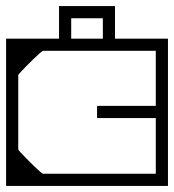

<svg xmlns="http://www.w3.org/2000/svg" viewBox="-40 -611 572 631"><path d="M-20 -279H20V-120Q20 -118.5 27.8 -110Q35.5 -101.5 47 -89.8Q58.5 -78 70.5 -66.5Q82.5 -55 91 -47.5Q99.5 -40 101 -40Q101 -40 101 -40Q101 -40 101 -40Q101 -40 101 -40Q101 -40 101 -40Q107 -40 123.2 -40Q139.5 -40 160.2 -40Q181 -40 201.2 -40Q221.5 -40 235.5 -40Q249.5 -40 252 -40Q252 -30.5 252 -20.2Q252 -10 252 0Q252 0 252 0Q252 0 252 0Q252 0 252 0Q252 0 252 0Q252 0 252 0Q252 0 232.2 0Q212.5 0 181.8 0Q151 0 116 0Q81 0 50.2 0Q19.5 0 -0.2 0Q-20 0 -20 0Q-20 0 -20 0Q-20 0 -20 0Q-20 0 -20 0Q-20 0 -20 0Q-20 0 -20 -14Q-20 -28 -20 -52Q-20 -76 -20 -105.5Q-20 -135 -20 -166.2Q-20 -197.5 -20 -227Q-20 -256.5 -20 -279ZM-20 -205Q-20 -228 -20 -257Q-20 -286 -20 -317.5Q-20 -349 -20 -378.5Q-20 -408 -20 -432Q-20 -456 -20 -470Q-20 -484 -20 -484Q-20 -484 -20 -484Q-20 -484 -20 -484Q-20 -484 -20 -484Q-20 -484 -20 -484Q-20 -484 -0.2 -484Q19.5 -484 50.2 -484Q81 -484 116 -484Q151 -484 181.8 -484Q212.5 -484 232.2 -484Q252 -484 252 -484Q252 -484 252 -484Q252 -484 252 -484Q252 -484 252 -484Q252 -484 252 -484Q252 -484 252 -484Q252 -474.5 252 -464.2Q252 -454 252 -444Q249.5 -444 235.5 -444Q221.5 -444 201.2 -444Q181 -444 160.2 -444Q139.5 -444 123.2 -444Q107 -444 101 -444Q101 -444 101 -444Q101 -444 101 -444Q101 -444 101 -444Q101 -444 101 -444Q99.5 -444 91 -436.5Q82.5 -429 70.5 -417.5Q58.5 -406 47 -394.2Q35.5 -382.5 27.8 -374Q20 -365.5 20 -364V-205ZM-20 -128V-358H20Q20 -335 20 -323.2Q20 -311.5 20 -302.8Q20 -294 20 -281Q20 -268 20 -243Q20 -243 20 -243Q20 -243 20 -243Q20 -243 20 -243Q20 -243 20 -243Q20 -219 20 -203.8Q20 -188.5 20 -172Q20 -155.5 20 -128ZM279 -259Q279 -261 279.2 -261.8Q279.5 -262.5 280.2 -262.8Q281 -263 283 -263Q283 -263 303.5 -263Q324 -263 354.5 -263Q385 -263 415.5 -263Q446 -263 466.5 -263Q487 -263 487 -263Q487 -263 487 -263Q487 -263 487 -263Q487 -263 487 -263Q487 -263 487 -263Q487 -263 487 -263Q489 -263 489.8 -262.8Q490.5 -262.5 490.8 -261.8Q491 -261 491 -259Q491 -259 491 -255.8Q491 -252.5 491 -247.8Q491 -243 491 -238.2Q491 -233.5 491 -230.2Q491 -227 491 -227Q491 -224 490.5 -223.5Q490 -223 487 -223Q487 -223 487 -223Q487 -223 487 -223Q487 -223 487 -223Q487 -223 487 -223Q487 -223 487 -223Q487 -223 466.5 -223Q446 -223 415.5 -223Q385 -223 354.5 -223Q324 -223 303.5 -223Q283 -223 283 -223Q281 -223 280.2 -223.2Q279.5 -223.5 279.2 -224.2Q279 -225 279 -227Q279 -227 279 -235Q279 -243 279 -251Q279 -259 279 -259ZM512 -249Q512 -249 512 -231Q512 -213 512 -184.8Q512 -156.5 512 -124.5Q512 -92.5 512 -64.2Q512 -36 512 -18Q512 0 512 0Q512 0 512 0Q512 0 512 0Q512 0 512 0Q512 0 512 0Q512 0 492.2 0Q472.5 0 441.8 0Q411 0 376 0Q341 0 310.2 0Q279.5 0 259.8 0Q240 0 240 0Q240 0 240 0Q240 0 240 0Q240 0 240 0Q240 0 240 0Q240 0 240 0Q240 -10 240 -20.2Q240 -30.5 240 -40Q240 -40 263.5 -40Q287 -40 321.5 -40Q356 -40 390.5 -40Q425 -40 448.5 -40Q472 -40 472 -40Q472 -40 472 -40Q472 -40 472 -40Q472 -40 472 -40Q472 -40 472 -40Q472 -40 472 -40Q472 -40 472 -40Q472 -40 472 -40Q472 -40 472 -40Q472 -40 472 -40Q472 -40 472 -40Q472 -40 472 -40Q472 -40 472 -61Q472 -82 472 -113.2Q472 -144.5 472 -175.8Q472 -207 472 -228Q472 -249 472 -249ZM512 -235H472Q472 -235 472 -256Q472 -277 472 -308.2Q472 -339.5 472 -370.8Q472 -402 472 -423Q472 -444 472 -444Q472 -444 472 -444Q472 -444 472 -444Q472 -444 472 -444Q472 -444 472 -444Q472 -444 472 -444Q472 -444 472 -444Q472 -444 472 -444Q472 -444 472 -444Q472 -444 472 -444Q472 -444 472 -444Q472 -444 472 -444Q472 -444 448.5 -444Q425 -444 390.5 -444Q356 -444 321.5 -444Q287 -444 263.5 -444Q240 -444 240 -444Q240 -454 240 -464.2Q240 -474.5 240 -484Q240 -484 240 -484Q240 -484 240 -484Q240 -484 240 -484Q240 -484 240 -484Q240 -484 240 -484Q240 -484 259.8 -484Q279.5 -484 310.2 -484Q341 -484 376 -484Q411 -484 441.8 -484Q472.5 -484 492.2 -484Q512 -484 512 -484Q512 -484 512 -484Q512 -484 512 -484Q512 -484 512 -484Q512 -484 512 -484Q512 -484 512 -466Q512 -448 512 -419.8Q512 -391.5 512 -359.5Q512 -327.5 512 -299.2Q512 -271 512 -253Q512 -235 512 -235ZM298 -463Q298 -485 298 -507.2Q298 -529.5 298 -551Q298 -551 298 -551Q298 -551 298 -551Q285.5 -551 272.8 -551Q260 -551 247 -551Q233.5 -551 220.5 -551Q207.5 -551 194 -551Q194 -551 194 -551Q194 -551 194 -551Q194 -529.5 194 -507.2Q194 -485 194 -463H154Q154 -472.5 154 -487.2Q154 -502 154 -526.8Q154 -551.5 154 -591Q154 -591 154 -591Q154 -591 154 -591Q200 -591 246.2 -591Q292.5 -591 338 -591Q338 -591 338 -591Q338 -591 338 -591Q338 -549.5 338 -524.5Q338 -499.5 338 -485.5Q338 -471.5 338 -463Z"/></svg>

Font: Honk
Style: Regular
Weight: 400
Designer: Noopur Datye & Yesha Goshar
Foundry: Ek Type
Version: Version 1.000